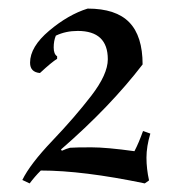

<svg xmlns="http://www.w3.org/2000/svg" viewBox="-20 -766 412 447"><path d="M143 -422Q157 -423 192.5 -423Q228 -423 293 -414Q303 -433 313 -461L330 -455Q321 -425 321 -399Q321 -373 327 -346L317 -339Q173 -369 75 -369Q61 -355 49 -339L32 -347Q50 -384 102 -438.5Q154 -493 192.5 -543Q231 -593 231 -628Q231 -694 161 -694Q133 -694 110 -683Q105 -671 105 -655.5Q105 -640 113 -635V-629Q101 -622 73 -596Q50 -598 50 -620Q50 -657 94.5 -694.5Q139 -732 184 -746Q250 -746 281 -714Q312 -682 312 -616Q236 -517 122 -418L124 -415Q135 -420 143 -422Z"/></svg>

Font: Almendra SC
Style: Regular
Weight: 400
Designer: Ana Sanfelippo
Foundry: Ana Sanfelippo
Version: Version 1.003